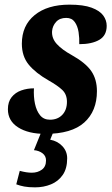

<svg xmlns="http://www.w3.org/2000/svg" viewBox="-20 -566 482 826"><path d="M175 10Q102 10 58 -18Q14 -46 14 -96Q14 -128 30 -148Q46 -168 71.5 -177Q97 -186 126 -186Q124 -150 130.5 -119.5Q137 -89 152.5 -70Q168 -51 195 -51Q228 -51 248 -72Q268 -93 268 -128Q268 -160 248 -179Q228 -198 189 -220Q133 -252 103.5 -288Q74 -324 74 -378Q74 -456 129 -501Q184 -546 279 -546Q339 -546 374 -533Q409 -520 424 -499.5Q439 -479 439 -455Q439 -413 407 -394.5Q375 -376 321 -376Q322 -402 318 -428Q314 -454 301.5 -471.5Q289 -489 265 -489Q237 -489 221.5 -472Q206 -455 204 -432Q202 -401 224.5 -376.5Q247 -352 287 -330Q348 -296 372.5 -260.5Q397 -225 397 -174Q397 -88 342.5 -39Q288 10 175 10ZM131 240Q103 240 84.5 236.5Q66 233 50 227L65 169Q94 177 117 177Q142 177 160 164Q178 151 178 124Q178 105 163 93.5Q148 82 126 80L162 -9H214L196 35Q228 41 248.5 63Q269 85 269 115Q269 159 250 186.5Q231 214 199.5 227Q168 240 131 240Z"/></svg>

Font: Noto Serif ExtraCondensed ExtraBold
Style: Italic
Weight: 800
Width: 2
Italic angle: -12°
Designer: Monotype Design Team
Foundry: Monotype Imaging Inc.
Version: Version 2.013